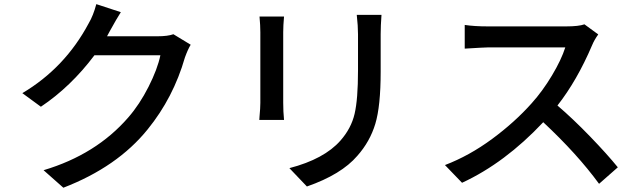

<svg xmlns="http://www.w3.org/2000/svg" viewBox="-20 -836 3040 910"><path d="M801.8 -673.8 883.8 -624Q870.1 -601.6 856.4 -563.5Q801.8 -373 679.7 -222.7Q536.1 -44.9 280.3 53.7L186.5 -29.3Q435.5 -103.5 587.9 -279.3Q641.6 -340.8 684.1 -424.8Q726.6 -508.8 740.2 -574.2H427.7Q315.4 -424.8 173.8 -330.1L85.9 -394.5Q288.1 -514.6 400.4 -725.6Q421.9 -761.7 436.5 -816.4L552.7 -778.3Q533.2 -748 501 -689.5Q492.2 -671.9 487.3 -664.1H726.6Q775.4 -664.1 801.8 -673.8Z M1210 -757.8H1326.2Q1322.3 -714.8 1322.3 -683.6V-348.6Q1322.3 -306.6 1326.2 -267.6H1209Q1209 -272.5 1210.4 -288.1Q1211.9 -303.7 1212.9 -319.8Q1213.9 -335.9 1213.9 -348.6V-683.6Q1213.9 -714.8 1210 -757.8ZM1670.9 -765.6H1788.1Q1784.2 -712.9 1784.2 -673.8V-496.1Q1784.2 -333 1758.8 -249Q1733.4 -165 1673.8 -97.7Q1597.7 -8.8 1434.6 47.9L1351.6 -39.1Q1516.6 -82 1593.8 -169.9Q1644.5 -227.5 1660.6 -296.4Q1676.8 -365.2 1676.8 -502V-673.8Q1676.8 -712.9 1670.9 -765.6Z M2750 -720.7 2815.4 -672.9Q2795.9 -645.5 2786.1 -621.1Q2714.8 -454.1 2622.1 -335.9Q2695.3 -273.4 2776.9 -189Q2858.4 -104.5 2908.2 -43L2819.3 35.2Q2715.8 -106.4 2554.7 -256.8Q2373 -63.5 2169.9 30.3L2088.9 -53.7Q2204.1 -97.7 2312 -177.2Q2419.9 -256.8 2500 -346.7Q2551.8 -404.3 2596.2 -478.5Q2640.6 -552.7 2659.2 -611.3H2292Q2276.4 -611.3 2182.6 -605.5V-717.8Q2228.5 -710.9 2292 -710.9H2663.1Q2722.7 -710.9 2750 -720.7Z"/></svg>

Font: Gen Shin Gothic Monospace Medium
Style: Regular
Weight: 500
Designer: [Source Han Sans]
Ryoko NISHIZUKA  (kana & ideographs); Paul D. Hunt (Latin, Greek & Cyrillic); Wenlong ZHANG  (bopomofo
Version: Version 1.002.20150607